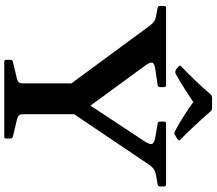

<svg xmlns="http://www.w3.org/2000/svg" viewBox="-76 -922 998 885"><g transform="rotate(90 422.5 -479.0)"><path d="M364 0V-340H506V0ZM97 -672Q87 -685 77 -691.5Q67 -698 53 -700L16 -707Q7 -709 7 -719V-737Q7 -746 17 -746H372Q381 -746 381 -736V-718Q381 -709 371 -707L302 -697Q272 -693 268.5 -682.5Q265 -672 281 -651L498 -354L410 -312L631 -647Q648 -673 642 -683Q636 -693 609 -697L549 -707Q540 -709 540 -719V-737Q540 -746 550 -746H830Q839 -746 839 -736V-718Q839 -709 829 -707L784 -699Q768 -696 758.5 -689Q749 -682 741 -671L466 -263H398ZM264 0Q255 0 255 -10V-29Q255 -38 264 -40L340 -58Q355 -62 359.5 -68Q364 -74 364 -88V-210H506V-89Q506 -73 511 -67.5Q516 -62 529 -59L609 -40Q618 -37 618 -28V-9Q618 0 608 0ZM286 -803Q278 -809 286 -816Q316 -845 348.5 -878.5Q381 -912 414 -951Q420 -958 430 -958H477Q486 -958 493 -951Q527 -912 559.5 -877Q592 -842 623 -812Q631 -806 622 -800Q618 -796 612 -793Q606 -790 601 -787Q593 -781 584 -787Q543 -809 507.5 -832Q472 -855 438 -880H463Q430 -858 394.5 -835Q359 -812 321 -791Q313 -787 304 -790Q299 -793 294.5 -796Q290 -799 286 -803Z"/></g></svg>

Font: Hahmlet SemiBold
Style: Regular
Weight: 600
Version: Version 1.002